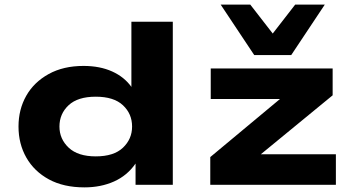

<svg xmlns="http://www.w3.org/2000/svg" viewBox="-20 -799 1519 830"><path d="M345 11Q255 11 191.5 -23.5Q128 -58 94 -117.5Q60 -177 60 -252Q60 -326 93.5 -385Q127 -444 190.5 -479Q254 -514 341 -514Q412 -514 465 -490Q518 -466 549 -422H548V-705H727V0H566V-92Q530 -40 473 -14.5Q416 11 345 11ZM394 -123Q472 -123 511.5 -160.5Q551 -198 551 -252Q551 -307 511.5 -344Q472 -381 394 -381Q316 -381 276.5 -344Q237 -307 237 -252Q237 -198 277 -160.5Q317 -123 394 -123ZM889 0V-120L1248 -419L1247 -371H891V-503H1418V-387L1055 -89L1057 -132H1432V0ZM1079 -561 934 -779H1062L1159 -654L1256 -779H1384L1239 -561Z"/></svg>

Font: Nunito Sans 7pt Expanded ExtraBold
Style: Regular
Weight: 800
Width: 7
Designer: Vernon Adams
Foundry: Vernon Adams
Version: Version 3.101;gftools[0.9.27]